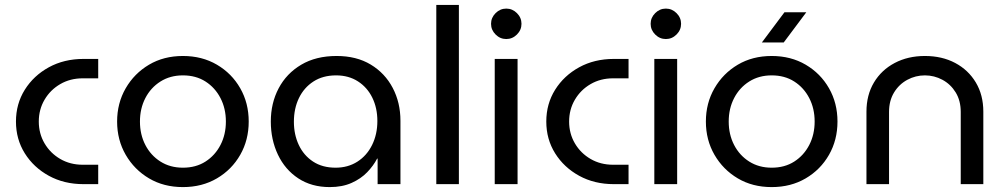

<svg xmlns="http://www.w3.org/2000/svg" viewBox="-20 -750 4098 782"><path d="M320 0Q241 0 179 -34Q117 -68 81 -125.5Q45 -183 45 -255Q45 -327 81 -384.5Q117 -442 179 -476Q241 -510 320 -510H380V-431H317Q266 -431 225.5 -407.5Q185 -384 161.5 -344Q138 -304 138 -255Q138 -206 161.5 -166Q185 -126 225.5 -102.5Q266 -79 317 -79H380V0Z M725 12Q647 12 587 -23.5Q527 -59 492 -119.5Q457 -180 457 -255Q457 -330 492 -390.5Q527 -451 587 -486.5Q647 -522 725 -522Q803 -522 863.5 -486.5Q924 -451 958.5 -390.5Q993 -330 993 -255Q993 -180 958.5 -119.5Q924 -59 863.5 -23.5Q803 12 725 12ZM725 -67Q778 -67 817 -92Q856 -117 878 -159.5Q900 -202 900 -255Q900 -308 878 -350.5Q856 -393 817 -418Q778 -443 725 -443Q673 -443 633.5 -418Q594 -393 572 -350.5Q550 -308 550 -255Q550 -202 572 -159.5Q594 -117 633.5 -92Q673 -67 725 -67Z M1323 12Q1249 12 1195 -23.5Q1141 -59 1112 -120Q1083 -181 1083 -255Q1083 -330 1115 -390.5Q1147 -451 1207 -486.5Q1267 -522 1351 -522Q1432 -522 1490 -487Q1548 -452 1579.5 -392Q1611 -332 1611 -258V0H1518V-104H1516Q1501 -75 1475.5 -48.5Q1450 -22 1412 -5Q1374 12 1323 12ZM1347 -67Q1397 -67 1435.5 -91.5Q1474 -116 1495.5 -159.5Q1517 -203 1517 -257Q1517 -310 1496.5 -352Q1476 -394 1438 -418.5Q1400 -443 1349 -443Q1295 -443 1256.5 -418Q1218 -393 1197.5 -350.5Q1177 -308 1177 -254Q1177 -202 1197 -159.5Q1217 -117 1255 -92Q1293 -67 1347 -67Z M1757 0V-730H1849V0Z M1995 0V-510H2088V0ZM2042 -591Q2017 -591 1998.5 -609.5Q1980 -628 1980 -653Q1980 -678 1998.5 -696.5Q2017 -715 2042 -715Q2067 -715 2085.5 -696.5Q2104 -678 2104 -653Q2104 -628 2085.5 -609.5Q2067 -591 2042 -591Z M2480 0Q2401 0 2339 -34Q2277 -68 2241 -125.5Q2205 -183 2205 -255Q2205 -327 2241 -384.5Q2277 -442 2339 -476Q2401 -510 2480 -510H2540V-431H2477Q2426 -431 2385.5 -407.5Q2345 -384 2321.5 -344Q2298 -304 2298 -255Q2298 -206 2321.5 -166Q2345 -126 2385.5 -102.5Q2426 -79 2477 -79H2540V0Z M2645 0V-510H2738V0ZM2692 -591Q2667 -591 2648.5 -609.5Q2630 -628 2630 -653Q2630 -678 2648.5 -696.5Q2667 -715 2692 -715Q2717 -715 2735.5 -696.5Q2754 -678 2754 -653Q2754 -628 2735.5 -609.5Q2717 -591 2692 -591Z M3123 12Q3045 12 2985 -23.5Q2925 -59 2890 -119.5Q2855 -180 2855 -255Q2855 -330 2890 -390.5Q2925 -451 2985 -486.5Q3045 -522 3123 -522Q3201 -522 3261.5 -486.5Q3322 -451 3356.5 -390.5Q3391 -330 3391 -255Q3391 -180 3356.5 -119.5Q3322 -59 3261.5 -23.5Q3201 12 3123 12ZM3123 -67Q3176 -67 3215 -92Q3254 -117 3276 -159.5Q3298 -202 3298 -255Q3298 -308 3276 -350.5Q3254 -393 3215 -418Q3176 -443 3123 -443Q3071 -443 3031.5 -418Q2992 -393 2970 -350.5Q2948 -308 2948 -255Q2948 -202 2970 -159.5Q2992 -117 3031.5 -92Q3071 -67 3123 -67ZM3083 -577 3175 -700H3264L3172 -577Z M3509 0V-295Q3509 -363 3539.5 -414Q3570 -465 3624 -493.5Q3678 -522 3747 -522Q3817 -522 3870.5 -493.5Q3924 -465 3954.5 -414Q3985 -363 3985 -295V0H3893V-294Q3893 -340 3872.5 -373.5Q3852 -407 3818.5 -425Q3785 -443 3747 -443Q3709 -443 3675.5 -425Q3642 -407 3621.5 -373.5Q3601 -340 3601 -294V0Z"/></svg>

Font: MuseoModerno SemiBold
Style: Regular
Weight: 400
Version: Version 1.001